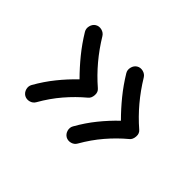

<svg xmlns="http://www.w3.org/2000/svg" viewBox="-82 -659 702 702"><g transform="rotate(45 269.5 -308.0)"><path d="M299.3 -490.2Q310.5 -497.1 324.2 -493.7Q337.9 -490.2 344.7 -479Q396 -394.5 467.8 -332.5Q479 -323.2 477.8 -306.9Q476.6 -290.5 466.8 -282.7Q431.6 -253.4 400.9 -217.5Q370.1 -181.6 344.7 -137.2Q338.4 -126 325.2 -122.3Q312 -118.7 300.3 -125Q289.1 -131.8 285.4 -145Q281.7 -158.2 288.1 -169.4Q311 -210 338.6 -244.1Q366.2 -278.3 397.5 -308.1Q367.2 -338.4 339.6 -372.3Q312 -406.2 288.6 -444.8Q281.7 -456.1 285.2 -469.7Q288.6 -483.4 299.3 -490.2ZM85.4 -490.2Q96.7 -497.1 110.4 -493.7Q124 -490.2 130.9 -479Q182.1 -394.5 253.9 -332.5Q265.1 -323.2 263.9 -306.9Q262.7 -290.5 252.9 -282.7Q217.8 -253.4 187 -217.5Q156.2 -181.6 130.9 -137.2Q124.5 -126 111.3 -122.3Q98.1 -118.7 86.4 -125Q75.2 -131.8 71.5 -145Q67.9 -158.2 74.2 -169.4Q97.2 -210 124.8 -244.1Q152.3 -278.3 183.6 -308.1Q153.3 -338.4 125.7 -372.3Q98.1 -406.2 74.7 -444.8Q67.9 -456.1 71.3 -469.7Q74.7 -483.4 85.4 -490.2Z"/></g></svg>

Font: Mikhak-DS2-FD Medium
Style: Regular
Weight: 500
Designer: Amin Abedi
Version: Version 3.4